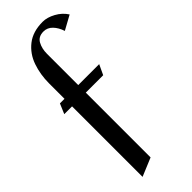

<svg xmlns="http://www.w3.org/2000/svg" viewBox="-351 -968 1186 1186"><g transform="rotate(-45 241.5 -375.0)"><path d="M483 -846 390 -795Q377 -835 352.5 -860.5Q328 -886 294 -886Q249 -886 230.5 -852Q212 -818 212 -773V-500H395L364 -434H212V132L92 182V-434H24L52 -500H92V-635Q92 -712 115.5 -779.5Q139 -847 193 -889.5Q247 -932 333 -932Q372 -932 415 -908.5Q458 -885 483 -846Z"/></g></svg>

Font: Amita
Style: Bold
Weight: 700
Designer: Eduardo Rodriguez Tunni, Modular Infotech, Brian J. Bonislawsky
Foundry: Eduardo Rodriguez Tunni, Modular Infotech, Brian J. Bonislawsky
Version: Version 1.003